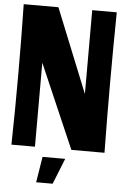

<svg xmlns="http://www.w3.org/2000/svg" viewBox="-65 -864 727 1114"><g transform="rotate(5 298.5 -306.5)"><path d="M426 -330 229 -818H27C30 -682 31 -545 31 -409C31 -273 30 -136 27 0H164V-489L376 0H569C567 -136 566 -273 566 -409C566 -545 567 -682 569 -818H426ZM213 55 189 205H285L345 55Z"/></g></svg>

Font: Ranchers
Style: Regular
Weight: 400
Designer: Pablo Impallari, Brenda Gallo
Foundry: Pablo Impallari, Brenda Gallo
Version: Version 1.000